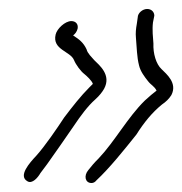

<svg xmlns="http://www.w3.org/2000/svg" viewBox="-20 -454 406 428"><path d="M104 -377C96 -343 137 -340 145 -320C149 -310 160 -295 168 -289C173 -285 185 -274 187 -267L179 -259C160 -240 142 -217 123 -192C108 -169 80 -128 61 -107C46 -91 20 -62 41 -50C52 -43 65 -59 70 -68L85 -88C101 -110 129 -151 145 -174C159 -195 176 -218 192 -232C202 -241 208 -249 212 -256C229 -287 201 -309 190 -320C185 -326 175 -335 173 -344C166 -359 157 -366 143 -375C148 -379 151 -383 153 -390C155 -400 149 -407 139 -407C125 -407 107 -390 104 -377ZM177 -75C166 -62 170 -46 184 -46C188 -46 192 -48 195 -52C224 -79 256 -119 284 -154C301 -181 319 -203 341 -221C350 -227 357 -234 362 -242C376 -269 351 -289 340 -300C328 -311 321 -335 322 -357C321 -370 319 -388 321 -404L324 -419C324 -427 318 -434 308 -434C298 -434 287 -425 287 -415L285 -401C283 -390 282 -380 283 -370C285 -348 285 -327 290 -308C293 -295 302 -283 310 -273C317 -264 324 -262 329 -252C320 -245 315 -241 303 -230C265 -193 236 -139 200 -101C189 -90 185 -85 177 -75Z"/></svg>

Font: Stray Cat
Style: UltCnObl
Weight: 400
Version: Version 1.0